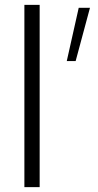

<svg xmlns="http://www.w3.org/2000/svg" viewBox="-20 -772 403 792"><path d="M143.6 0H80.6V-752H143.6ZM292 -520H255.4L304.7 -739.7H351.1Z"/></svg>

Font: Kumbh Sans Light
Style: Regular
Weight: 300
Version: Version 1.004